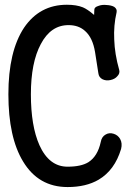

<svg xmlns="http://www.w3.org/2000/svg" viewBox="-20 -754 540 792"><path d="M395.5 -168Q382.8 -109.4 344.7 -85Q314.5 -66.4 258.8 -66.4Q182.6 -66.4 142.6 -155.3Q107.4 -234.4 107.4 -365.2Q107.4 -496.1 148.4 -572.3Q189.5 -650.4 262.7 -650.4Q304.7 -650.4 331.1 -626Q362.3 -598.6 372.1 -539.1L385.7 -452.1Q387.7 -434.6 403.3 -426.8Q418 -419.9 435.5 -423.8Q454.1 -427.7 463.9 -439.5Q475.6 -451.2 471.7 -465.8Q453.1 -531.2 451.2 -590.8Q448.2 -648.4 460.9 -703.1Q463.9 -716.8 451.2 -725.6Q439.5 -732.4 418.9 -733.4Q400.4 -735.4 385.7 -729.5Q369.1 -724.6 369.1 -713.9L368.2 -692.4Q340.8 -715.8 322.3 -723.6Q295.9 -734.4 255.9 -734.4Q143.6 -734.4 79.1 -639.6Q14.6 -542 14.6 -365.2Q14.6 -187.5 75.2 -87.9Q138.7 17.6 258.8 17.6Q335 17.6 386.7 -12.7Q453.1 -51.8 479.5 -139.6Q485.4 -163.1 475.6 -180.7Q466.8 -196.3 449.2 -202.1Q430.7 -208 416 -199.2Q399.4 -190.4 395.5 -168Z"/></svg>

Font: GungsuhChe
Style: Regular
Weight: 400
Monospace: yes
Version: Version 2.21